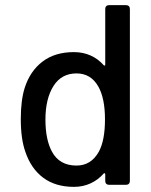

<svg xmlns="http://www.w3.org/2000/svg" viewBox="-20 -720 587 748"><path d="M405 -700H471Q478 -700 482 -696Q486 -692 486 -685V-15Q486 -8 482 -4Q478 0 471 0H405Q398 0 394 -4Q390 -8 390 -15V-41Q390 -44 388 -45Q386 -46 384 -44Q362 -19 332.5 -5.5Q303 8 268 8Q196 8 148.5 -27.5Q101 -63 79 -128Q61 -178 61 -256Q61 -329 76 -377Q97 -443 145.5 -480Q194 -517 268 -517Q303 -517 332.5 -504Q362 -491 384 -466Q386 -464 388 -464.5Q390 -465 390 -468V-685Q390 -692 394 -696Q398 -700 405 -700ZM389 -255Q389 -337 363 -383Q334 -434 278 -434Q220 -434 189 -386Q157 -336 157 -254Q157 -177 182 -130Q211 -75 278 -75Q335 -75 365 -129Q389 -173 389 -255Z"/></svg>

Font: Barlow_Medium_SS
Style: Regular
Weight: 500
Designer: Jeremy Tribby
Foundry: Jeremy Tribby
Version: Version 1.101 August 23, 2024